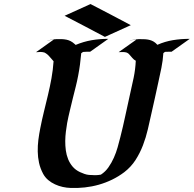

<svg xmlns="http://www.w3.org/2000/svg" viewBox="-20 -925 968 959"><path d="M248.5 -727.5Q240.2 -726.1 232.2 -725.1Q224.1 -724.1 215.8 -722.7Q215.8 -722.7 217.8 -723.6Q226.1 -724.6 234.1 -726.1Q242.2 -727.5 250.5 -728.5L251 -729H256.3Q258.3 -729.5 260.3 -729.5Q262.2 -729.5 264.6 -729.5Q278.3 -730 289.8 -729.5Q301.3 -729 312 -726.8Q322.8 -724.6 332.8 -719.5Q342.8 -714.4 353 -705.1L357.9 -700.7Q397.9 -717.3 437.3 -724.1Q476.6 -731 521 -731L430.2 -666.5Q420.9 -666.5 412.1 -666.5Q403.3 -666.5 394.5 -665.5Q392.1 -663.6 390.1 -662.1Q388.2 -660.6 385.7 -659.2Q383.3 -630.9 379.6 -603.5Q376 -576.2 370.6 -548.3Q365.2 -519.5 358.2 -491.7Q351.1 -463.9 344.2 -436L329.1 -373.5Q325.2 -357.9 321.8 -342Q318.4 -326.2 315.4 -310.5Q312 -290.5 309.1 -267.6Q306.2 -244.6 305.9 -220.9Q305.7 -197.3 308.8 -173.8Q312 -150.4 320.3 -129.9Q328.6 -109.4 343 -92.5Q357.4 -75.7 379.4 -65.4Q389.6 -60.5 401.6 -56.4Q413.6 -52.2 424.8 -51.3Q439.5 -50.3 454.3 -50Q469.2 -49.8 483.9 -52.7Q505.9 -66.9 521.5 -89.1Q537.1 -111.3 548.6 -137Q560.1 -162.6 567.6 -189.5Q575.2 -216.3 581.1 -240.2Q594.7 -293.9 606 -347.2Q617.2 -400.4 629.4 -454.1Q639.2 -496.1 647.7 -537.4Q656.2 -578.6 658.2 -621.6Q648.4 -626.5 640.9 -635.7Q633.3 -645 626.5 -652.3Q624 -655.3 620.8 -658Q617.7 -660.6 613.8 -662.1Q609.9 -663.1 605.5 -664.1Q601.1 -665 598.1 -665H585.4Q584 -665 581.8 -664.8Q579.6 -664.6 578.6 -664.6H572.8L661.6 -727.5Q653.3 -726.6 644.8 -725.3Q636.2 -724.1 627.9 -722.7Q627.9 -722.7 629.9 -723.6Q638.2 -724.6 646.5 -726.3Q654.8 -728 663.1 -729H663.6H668Q669.9 -729.5 671.9 -729.5Q673.8 -729.5 676.3 -729.5Q687 -729.5 697.8 -729.2Q708.5 -729 718.8 -727.3Q729 -725.6 738.5 -721.7Q748 -717.8 756.8 -710.4Q759.3 -708 761.5 -705.8Q763.7 -703.6 766.1 -701.2Q803.7 -717.8 843.5 -724.4Q883.3 -731 927.7 -731L836.9 -666.5Q828.6 -666.5 820.6 -666.5Q812.5 -666.5 804.2 -666L795.9 -659.7Q793.5 -622.1 786.1 -585.7Q778.8 -549.3 770.5 -512.7Q762.2 -474.6 753.9 -436.5Q745.6 -398.4 736.8 -360.4Q728 -320.8 718.5 -279.5Q709 -238.3 694.1 -199.5Q679.2 -160.6 657 -126Q634.8 -91.3 600.6 -64.9Q572.3 -43.5 540 -27.8Q507.8 -12.2 473.4 -2.4Q439 7.3 403.3 11.2Q367.7 15.1 332.5 13.7Q313.5 13.2 293.5 8.8Q273.4 4.4 254.9 -4.2Q236.3 -12.7 220.9 -25.6Q205.6 -38.6 195.8 -56.2Q181.2 -83.5 175 -111.6Q168.9 -139.6 168.5 -168.5Q168 -197.3 171.6 -226.3Q175.3 -255.4 181.2 -284.7Q189.5 -327.1 199.7 -368.4Q210 -409.7 219.7 -450.9Q229.5 -492.2 237.1 -533.9Q244.6 -575.7 247.6 -619.1Q236.8 -630.9 226.6 -643.1Q216.3 -655.3 202.1 -662.6Q197.8 -664.1 193.1 -664.6Q188.5 -665 183.6 -665.5Q181.2 -665.5 178.7 -665.3Q176.3 -665 173.8 -665Q172.4 -665 170.2 -664.8Q168 -664.6 167 -664.6H165.5Q164.1 -664.1 162.8 -664.3Q161.6 -664.6 160.2 -664.6ZM432.1 -904.8Q482.9 -878.4 533 -852.3Q583 -826.2 633.3 -799.3L503.9 -740.7Q453.6 -767.6 403.6 -793.7Q353.5 -819.8 302.7 -846.2ZM607.9 -665Q606.9 -665.5 607.2 -665.3Q607.4 -665 608.4 -664.6Z"/></svg>

Font: Autopia Bold Italic
Style: Bold Italic
Weight: 700
Italic angle: -104°
Designer: Antoine Gelgon
Foundry: Antoine Gelgon
Version: V.1.0